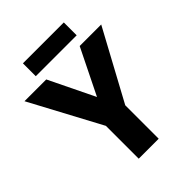

<svg xmlns="http://www.w3.org/2000/svg" viewBox="-245 -1003 1129 1129"><g transform="rotate(-45 319.0 -439.0)"><path d="M319 -430 459 -714H638L402 -278V0H236V-273L0 -714H181ZM491 -878V-771H151V-878Z"/></g></svg>

Font: Noto Sans UI Extra
Style: Regular
Weight: 800
Designer: Monotype Design Team
Foundry: Monotype Imaging Inc.
Version: Version 1.901